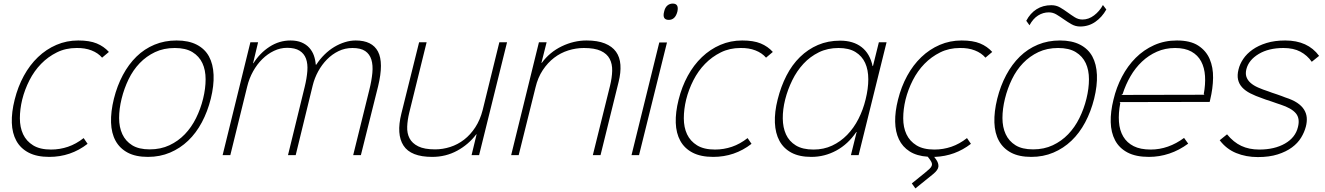

<svg xmlns="http://www.w3.org/2000/svg" viewBox="-20 -866 7396 1072"><path d="M469 -63Q375 10 255 10Q186 10 140.5 -13.5Q95 -37 71.5 -79.5Q48 -122 46 -180.5Q44 -239 62 -310Q80 -382 113 -442.5Q146 -503 192 -547Q238 -591 295 -615.5Q352 -640 417 -640Q480 -640 520 -623.5Q560 -607 588 -576L550 -544Q528 -570 491 -584.5Q454 -599 407 -598Q347 -598 297.5 -573.5Q248 -549 209.5 -509.5Q171 -470 144.5 -418Q118 -366 104 -310Q91 -256 91 -205.5Q91 -155 109 -116.5Q127 -78 165 -54.5Q203 -31 265 -31Q314 -31 359.5 -46.5Q405 -62 447 -95Z M1157 -315Q1139 -243 1107 -183Q1075 -123 1030.5 -80.5Q986 -38 929.5 -14Q873 10 806 10Q738 10 693.5 -13.5Q649 -37 625.5 -79.5Q602 -122 600 -182Q598 -242 616 -315Q634 -387 666 -447Q698 -507 742 -550Q786 -593 842.5 -616.5Q899 -640 966 -640Q1033 -640 1078.5 -616.5Q1124 -593 1147 -550.5Q1170 -508 1172.5 -448Q1175 -388 1157 -315ZM1114 -315Q1128 -372 1128 -423.5Q1128 -475 1110 -513.5Q1092 -552 1054.5 -575Q1017 -598 956 -598Q894 -598 845.5 -575Q797 -552 760 -513.5Q723 -475 698 -423.5Q673 -372 659 -315Q645 -258 645 -207Q645 -156 663 -117Q681 -78 718 -55Q755 -32 816 -32Q877 -32 926 -55Q975 -78 1012 -116.5Q1049 -155 1074.5 -206.5Q1100 -258 1114 -315Z M2091 -384 1995 0H1952L2042 -364Q2055 -416 2059 -459Q2063 -502 2053.5 -533Q2044 -564 2019 -581Q1994 -598 1948 -598Q1906 -598 1870 -580.5Q1834 -563 1805.5 -534Q1777 -505 1756.5 -467.5Q1736 -430 1726 -389L1631 0H1588L1681 -380Q1693 -429 1696 -469.5Q1699 -510 1688.5 -538.5Q1678 -567 1652.5 -583Q1627 -599 1583 -599Q1545 -599 1509.5 -582Q1474 -565 1444.5 -536Q1415 -507 1393 -467.5Q1371 -428 1360 -382L1266 0H1223L1378 -630H1421L1393 -513H1395Q1431 -570 1485 -605Q1539 -640 1602 -640Q1638 -640 1664 -629Q1690 -618 1707 -599Q1724 -580 1732.5 -556Q1741 -532 1743 -505H1746Q1766 -536 1792 -561.5Q1818 -587 1846.5 -604Q1875 -621 1905.5 -630.5Q1936 -640 1966 -640Q2058 -640 2090.5 -578Q2123 -516 2091 -384Z M2655 0H2613L2641 -116H2639Q2596 -59 2532.5 -24.5Q2469 10 2393 10Q2274 10 2233 -53Q2192 -116 2221 -232L2320 -630H2362L2265 -237Q2255 -196 2253.5 -159Q2252 -122 2266.5 -94Q2281 -66 2315 -49Q2349 -32 2409 -32Q2452 -32 2494 -45.5Q2536 -59 2571.5 -86.5Q2607 -114 2634 -155.5Q2661 -197 2675 -252L2768 -630H2811Z M3434 -409 3333 0H3290L3386 -387Q3397 -432 3398 -470.5Q3399 -509 3384 -537.5Q3369 -566 3334.5 -582Q3300 -598 3240 -598Q3196 -598 3153 -584.5Q3110 -571 3074 -543.5Q3038 -516 3010.5 -474.5Q2983 -433 2970 -378L2876 0H2834L2989 -630H3032L3003 -515H3005Q3049 -575 3116.5 -607.5Q3184 -640 3255 -640Q3316 -640 3357 -623.5Q3398 -607 3419.5 -577Q3441 -547 3444 -504Q3447 -461 3434 -409Z M3736 -846Q3772 -846 3762 -801Q3750 -755 3714 -755Q3676 -755 3688 -801Q3693 -824 3706 -835Q3719 -846 3736 -846ZM3548 0H3506L3661 -629H3704Z M4176 -63Q4082 10 3962 10Q3893 10 3847.5 -13.5Q3802 -37 3778.5 -79.5Q3755 -122 3753 -180.5Q3751 -239 3769 -310Q3787 -382 3820 -442.5Q3853 -503 3899 -547Q3945 -591 4002 -615.5Q4059 -640 4124 -640Q4187 -640 4227 -623.5Q4267 -607 4295 -576L4257 -544Q4235 -570 4198 -584.5Q4161 -599 4114 -598Q4054 -598 4004.5 -573.5Q3955 -549 3916.5 -509.5Q3878 -470 3851.5 -418Q3825 -366 3811 -310Q3798 -256 3798 -205.5Q3798 -155 3816 -116.5Q3834 -78 3872 -54.5Q3910 -31 3972 -31Q4021 -31 4066.5 -46.5Q4112 -62 4154 -95Z M4774 0H4731L4763 -129H4761Q4715 -61 4649.5 -25.5Q4584 10 4510 10Q4443 10 4399 -13.5Q4355 -37 4332 -79.5Q4309 -122 4306.5 -181Q4304 -240 4322 -311Q4340 -383 4371 -443.5Q4402 -504 4446.5 -547.5Q4491 -591 4547 -615Q4603 -639 4671 -639Q4744 -639 4790.5 -603Q4837 -567 4852 -497H4854L4887 -630H4930ZM4813 -311Q4828 -371 4828 -423.5Q4828 -476 4810.5 -514.5Q4793 -553 4756.5 -575.5Q4720 -598 4662 -598Q4601 -598 4552 -574Q4503 -550 4466 -510Q4429 -470 4403.5 -418Q4378 -366 4364 -311Q4350 -255 4350.5 -204.5Q4351 -154 4368.5 -115.5Q4386 -77 4423.5 -54Q4461 -31 4522 -31Q4579 -31 4626 -53Q4673 -75 4710 -113Q4747 -151 4773 -202Q4799 -253 4813 -311Z M5401 -63Q5313 5 5201 10H5196L5207 25Q5221 45 5219.5 64Q5218 83 5190 106L5091 186L5071 158L5144 99Q5160 86 5169.5 77Q5179 68 5182 60Q5185 52 5182.5 44Q5180 36 5172 25L5160 9Q5099 5 5059 -20.5Q5019 -46 4999 -88Q4979 -130 4978 -186.5Q4977 -243 4994 -310Q5012 -382 5045 -442.5Q5078 -503 5124 -547Q5170 -591 5227 -615.5Q5284 -640 5349 -640Q5412 -640 5452 -623.5Q5492 -607 5520 -576L5482 -544Q5460 -570 5423 -584.5Q5386 -599 5339 -598Q5279 -598 5229.5 -573.5Q5180 -549 5141.5 -509.5Q5103 -470 5076.5 -418Q5050 -366 5036 -310Q5023 -256 5023 -205.5Q5023 -155 5041 -116.5Q5059 -78 5097 -54.5Q5135 -31 5197 -31Q5246 -31 5291.5 -46.5Q5337 -62 5379 -95Z M6157 -813Q6133 -770 6095.5 -744Q6058 -718 6011 -718Q5985 -718 5963 -730.5Q5941 -743 5920.5 -757.5Q5900 -772 5879.5 -784.5Q5859 -797 5836 -797Q5804 -797 5776 -779.5Q5748 -762 5728 -725L5710 -750Q5732 -792 5767.5 -814.5Q5803 -837 5850 -837Q5877 -837 5898.5 -824.5Q5920 -812 5940.5 -797Q5961 -782 5981 -769.5Q6001 -757 6024 -757Q6058 -757 6088.5 -780Q6119 -803 6138 -838ZM6089 -315Q6071 -243 6039 -183Q6007 -123 5962.5 -80.5Q5918 -38 5861.5 -14Q5805 10 5738 10Q5670 10 5625.5 -13.5Q5581 -37 5557.5 -79.5Q5534 -122 5532 -182Q5530 -242 5548 -315Q5566 -387 5598 -447Q5630 -507 5674 -550Q5718 -593 5774.5 -616.5Q5831 -640 5898 -640Q5965 -640 6010.5 -616.5Q6056 -593 6079 -550.5Q6102 -508 6104.5 -448Q6107 -388 6089 -315ZM6046 -315Q6060 -372 6060 -423.5Q6060 -475 6042 -513.5Q6024 -552 5986.5 -575Q5949 -598 5888 -598Q5826 -598 5777.5 -575Q5729 -552 5692 -513.5Q5655 -475 5630 -423.5Q5605 -372 5591 -315Q5577 -258 5577 -207Q5577 -156 5595 -117Q5613 -78 5650 -55Q5687 -32 5748 -32Q5809 -32 5858 -55Q5907 -78 5944 -116.5Q5981 -155 6006.5 -206.5Q6032 -258 6046 -315Z M6734 -297 6231 -296 6235 -291Q6224 -234 6227.5 -186Q6231 -138 6251.5 -103.5Q6272 -69 6309.5 -50Q6347 -31 6405 -31Q6454 -31 6501 -47.5Q6548 -64 6591 -96L6614 -64Q6564 -27 6508.5 -8.5Q6453 10 6395 10Q6322 10 6275.5 -14.5Q6229 -39 6206 -82.5Q6183 -126 6181.5 -184Q6180 -242 6197 -310Q6213 -378 6244.5 -438Q6276 -498 6321 -543Q6366 -588 6424 -614Q6482 -640 6551 -640Q6626 -640 6670 -611.5Q6714 -583 6734 -536.5Q6754 -490 6753 -431Q6752 -372 6737 -310ZM6705 -337 6701 -341Q6711 -395 6708 -441.5Q6705 -488 6686.5 -523Q6668 -558 6632 -578Q6596 -598 6541 -598Q6486 -598 6439.5 -577.5Q6393 -557 6356 -522Q6319 -487 6292 -440.5Q6265 -394 6248 -341L6241 -336Z M7271 -159Q7263 -128 7244.5 -97.5Q7226 -67 7193.5 -43Q7161 -19 7114 -4Q7067 11 7003 11Q6937 11 6882 -11.5Q6827 -34 6790 -83L6831 -116Q6867 -72 6910.5 -51.5Q6954 -31 7011 -31Q7096 -31 7154.5 -64.5Q7213 -98 7227 -157Q7239 -205 7215 -233.5Q7191 -262 7130 -282Q7125 -283 7110.5 -288.5Q7096 -294 7079 -299.5Q7062 -305 7047 -310Q7032 -315 7028 -317Q6990 -330 6961.5 -344.5Q6933 -359 6915.5 -378Q6898 -397 6892.5 -421.5Q6887 -446 6895 -478Q6902 -508 6921.5 -537Q6941 -566 6973.5 -589Q7006 -612 7051.5 -626Q7097 -640 7156 -640Q7282 -640 7345 -554L7304 -521Q7279 -557 7240.5 -577.5Q7202 -598 7146 -598Q7063 -598 7007.5 -564.5Q6952 -531 6939 -480Q6933 -456 6939 -437.5Q6945 -419 6961.5 -404Q6978 -389 7004 -377.5Q7030 -366 7064 -355Q7068 -353 7081.5 -348.5Q7095 -344 7110 -339Q7125 -334 7138 -329Q7151 -324 7156 -322Q7197 -309 7222.5 -292Q7248 -275 7261 -254Q7274 -233 7276 -209.5Q7278 -186 7271 -159Z"/></svg>

Font: TypoPRO Sinkin Sans
Style: 200 X Light Italic
Weight: 200
Italic angle: -112°
Designer: Keith Bates
Foundry: K-Type
Version: Sinkin Sans (version 1.0)  by Keith Bates   •   © 2014   www